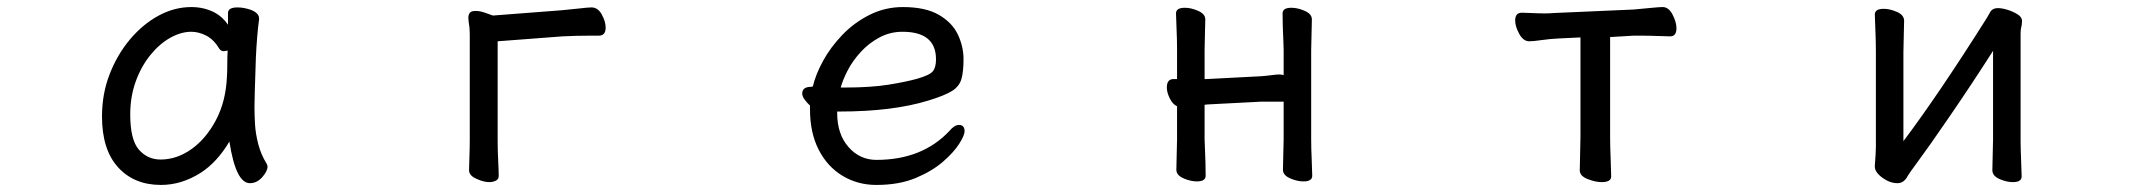

<svg xmlns="http://www.w3.org/2000/svg" viewBox="-20 -506 6040 544"><path d="M723 -4Q708 13 688 13Q648 13 630 -105Q595 -46 548 -16Q494 18 436 18Q360 18 314.5 -32Q269 -82 269 -176Q269 -240 290.5 -295.5Q312 -351 348 -394Q384 -437 429 -461.5Q474 -486 522 -486Q559 -486 589 -470Q611 -458 626 -436V-469Q626 -485 653 -485Q671 -485 691 -478Q714 -469 714 -454V-452V-451Q708 -407 705 -343Q701 -227 701 -204Q701 -181 702.5 -154.5Q704 -128 711.5 -98.5Q719 -69 735 -43Q738 -38 738 -34Q738 -21 723 -4ZM625 -363Q619 -361 613 -361Q607 -361 602 -367Q586 -394 564.5 -405Q543 -416 522 -416Q493 -416 462.5 -399Q432 -382 406 -350Q380 -318 364.5 -275Q349 -232 349 -182Q349 -110 373.5 -82Q398 -54 435 -54Q481 -54 522.5 -83.5Q564 -113 592 -166Q620 -219 623 -289V-290Q624 -303 624 -324Q624 -345 625 -363Z M1311 -111V-406Q1311 -418 1310 -429Q1307 -448 1307 -456Q1307 -464 1311 -469.5Q1315 -475 1327.5 -475Q1340 -475 1354 -470Q1368 -465 1371 -464Q1374 -463 1375 -462.5Q1376 -462 1377 -462L1572 -477Q1595 -479 1621 -482Q1647 -485 1656 -485Q1674 -485 1685 -465Q1696 -445 1696 -428Q1696 -405 1677 -405H1654Q1612 -405 1574 -403L1390 -389V-110Q1390 -80 1391.5 -51.5Q1393 -23 1393 -7Q1393 2 1384.5 6Q1376 10 1367 10Q1350 10 1331 1Q1309 -8 1309 -24Q1309 -36 1310 -61Q1311 -86 1311 -111Z M2538 -486Q2602 -486 2640 -464Q2678 -442 2694 -408Q2710 -374 2710 -338.5Q2710 -303 2704 -282Q2698 -261 2677 -248Q2656 -235 2610 -221Q2509 -190 2359 -190H2352V-186Q2352 -126 2384 -89.5Q2416 -53 2463 -53Q2593 -53 2670 -135Q2684 -152 2697 -152Q2713 -152 2713 -134Q2713 -123 2698 -99Q2683 -75 2652 -48Q2621 -21 2574 -1.5Q2527 18 2463 18Q2410 18 2367 -8Q2324 -34 2299.5 -82Q2275 -130 2275 -196V-207Q2267 -214 2260 -223.5Q2253 -233 2253 -241Q2253 -260 2278 -260Q2279 -260 2283 -261Q2291 -295 2312 -333.5Q2333 -372 2366.5 -407Q2400 -442 2444 -464Q2488 -486 2538 -486ZM2362 -258H2374Q2447 -258 2497 -266Q2547 -274 2579 -283Q2614 -293 2623 -304Q2632 -315 2632 -338Q2632 -416 2537 -416Q2502 -416 2472 -400Q2442 -384 2419 -359Q2396 -334 2382 -307Q2368 -280 2362 -258Z M3554 -218 3400 -210Q3398 -210 3393 -209V-111Q3393 -105 3394 -85Q3396 -44 3396 -8Q3396 8 3371 8Q3354 8 3335 0Q3313 -9 3313 -25Q3313 -34 3314 -69.5Q3315 -105 3315 -112V-205Q3303 -210 3294.5 -227Q3286 -244 3286 -258Q3286 -282 3305 -282H3315V-365Q3315 -394 3313.5 -426Q3312 -458 3312 -468Q3312 -484 3337 -484Q3354 -484 3373 -476Q3395 -467 3395 -451Q3395 -444 3394 -410Q3393 -376 3393 -364V-282H3399L3553 -290Q3567 -291 3582 -293Q3597 -295 3604.5 -295Q3612 -295 3617 -293V-365Q3617 -374 3616 -395Q3614 -435 3614 -468Q3614 -484 3639 -484Q3656 -484 3675 -476Q3697 -467 3697 -451Q3697 -443 3696 -409Q3695 -375 3695 -364V-111Q3695 -87 3696.5 -53Q3698 -19 3698 -8Q3698 8 3673 8Q3656 8 3637 0Q3615 -9 3615 -25Q3615 -33 3616 -68.5Q3617 -104 3617 -111V-218Z M4542 -401V-118Q4542 -92 4543.5 -55.5Q4545 -19 4545 -6Q4545 10 4518 10Q4501 10 4480 2Q4456 -7 4456 -23Q4456 -31 4457 -71Q4458 -111 4458 -118V-400L4396 -397Q4373 -396 4348.5 -392.5Q4324 -389 4313 -389Q4296 -389 4284.5 -410Q4273 -431 4273 -448Q4273 -470 4292 -470Q4300 -470 4320.5 -469Q4341 -468 4356.5 -468Q4372 -468 4380 -469L4608 -479Q4632 -481 4656.5 -483.5Q4681 -486 4691 -486Q4708 -486 4719 -464.5Q4730 -443 4730 -426Q4730 -403 4712 -403Q4703 -403 4677.5 -404Q4652 -405 4626 -405H4609Z M5618 -470Q5624 -483 5641 -483Q5652 -483 5667 -478.5Q5682 -474 5695.5 -466Q5709 -458 5709 -447Q5709 -436 5707 -429.5Q5705 -423 5705 -411V-109Q5705 -85 5706.5 -51.5Q5708 -18 5708 -6Q5708 10 5683 10Q5666 10 5647 2Q5625 -7 5625 -24Q5625 -32 5626 -68.5Q5627 -105 5627 -112V-362Q5567 -268 5503.5 -175.5Q5440 -83 5414.5 -49Q5389 -15 5382 -2Q5372 13 5356 13Q5335 13 5314 -2Q5292 -18 5292 -34V-36Q5295 -75 5295 -90V-361Q5295 -390 5293.5 -422.5Q5292 -455 5292 -465Q5292 -481 5317 -481Q5334 -481 5353 -473Q5375 -464 5375 -447Q5375 -440 5374 -405Q5373 -370 5373 -358V-106Q5473 -239 5608 -453Q5613 -461 5618 -470Z"/></svg>

Font: Moon Stars Kai
Style: Bold
Weight: 700
Designer: GuiWonder
Version: Version 1.101